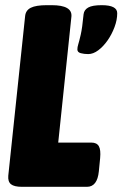

<svg xmlns="http://www.w3.org/2000/svg" viewBox="-20 -722 473 742"><path d="M65 0Q35 0 22.5 -10Q10 -20 12 -43L77 -659Q79 -682 99 -692Q119 -702 161 -702H180Q260 -702 256 -658L205 -171H333Q354 -171 362 -157Q370 -143 367 -111L362 -60Q356 0 316 0ZM321 -513Q305 -513 292 -516.5Q279 -520 279 -531Q279 -540 282.5 -551Q286 -562 292 -588Q298 -614 303 -667Q305 -684 321 -693Q337 -702 373 -702Q433 -702 433 -671Q433 -645 422.5 -617Q412 -589 395.5 -565.5Q379 -542 359.5 -527.5Q340 -513 321 -513Z"/></svg>

Font: Asap Condensed Condensed Black
Style: Italic
Weight: 900
Width: 3
Italic angle: -6°
Designer: Pablo Cosgaya
Foundry: Omnibus-Type
Version: Version 3.001; ttfautohint (v1.8.4.7-5d5b)